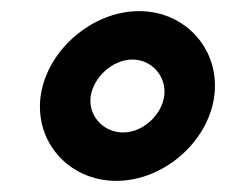

<svg xmlns="http://www.w3.org/2000/svg" viewBox="-20 -317 419 345"><path d="M143 -144C148 -178 182 -210 218 -210C254 -210 280 -178 275 -144C270 -110 237 -79 201 -79C165 -79 138 -110 143 -144ZM53 -144C42 -62 104 8 189 8C274 8 354 -62 365 -144C376 -226 315 -297 230 -297C145 -297 64 -226 53 -144Z"/></svg>

Font: Hussar Tani
Style: Kurs
Weight: 700
Foundry: Cannot Into Space Fonts
Version: Version 0.92